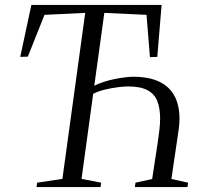

<svg xmlns="http://www.w3.org/2000/svg" viewBox="-20 -763 843 783"><path d="M129 0 131.5 -18 234.5 -33.5 327.5 -710.5 161.5 -702.5 93.5 -532 62.5 -531 108 -743H639L621.5 -531L591.5 -530L577.5 -702.5L405.5 -710.5L364.5 -413.5Q403 -432 449.2 -441Q495.5 -450 523.5 -450Q585.5 -450 627.5 -430.8Q669.5 -411.5 690.8 -373.2Q712 -335 712 -277.5Q712 -268 711.2 -257.8Q710.5 -247.5 709 -237L679 -33L747 -18L744.5 0H530L532.5 -18L600.5 -33L623 -180Q627 -208 630 -233Q633 -258 633 -279.5Q633 -322 621.2 -351.2Q609.5 -380.5 581 -395.5Q552.5 -410.5 501 -410.5Q487 -410.5 462 -407.5Q437 -404.5 409.5 -398Q382 -391.5 360 -380.5L312.5 -33.5L392.5 -18L390 0Z"/></svg>

Font: Merriweather 144pt Light
Style: Italic
Weight: 300
Italic angle: -7.8°
Version: Version 2.101